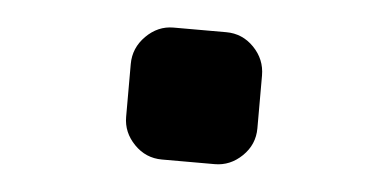

<svg xmlns="http://www.w3.org/2000/svg" viewBox="-29 -233 558 276"><g transform="rotate(5 250.0 -95.0)"><path d="M288.1 -190.4Q311.5 -190.4 328.1 -173.3Q344.7 -156.2 344.7 -132.8V-56.6Q344.7 -33.2 327.6 -16.6Q310.5 0 288.1 0H211.9Q188.5 0 171.9 -17.1Q155.3 -34.2 155.3 -56.6V-132.8Q155.3 -156.2 172.4 -173.3Q189.5 -190.4 211.9 -190.4Z"/></g></svg>

Font: Rounded Mgen+ 1m bold
Style: Bold
Weight: 700
Designer: [Source Han Sans]
Ryoko NISHIZUKA  (kana & ideographs); Paul D. Hunt (Latin, Greek & Cyrillic); Wenlong ZHANG  (bopomofo
Version: Version 1.059.20150602